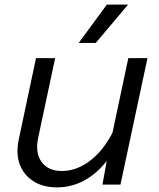

<svg xmlns="http://www.w3.org/2000/svg" viewBox="-20 -800 690 832"><path d="M219 -548 145 -201Q132 -137 160.5 -98Q189 -59 248 -59Q316 -59 378.5 -110Q441 -161 486 -263L479 -157Q432 -75 367.5 -31.5Q303 12 227 12Q167 12 125 -14.5Q83 -41 65.5 -88Q48 -135 62 -199L136 -548ZM619 -548 502 0H424L448 -133L536 -548ZM321 -614 443 -780H535L395 -614Z"/></svg>

Font: Azeret Mono Thin Light
Style: Italic
Weight: 300
Italic angle: -12°
Version: Version 1.002